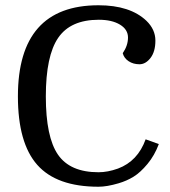

<svg xmlns="http://www.w3.org/2000/svg" viewBox="-20 -702 645 729"><path d="M354 7Q195 7 121.5 -76Q48 -159 48 -336Q48 -682 354 -682Q474 -682 536 -623Q570 -590 570 -548Q570 -506 551.5 -482Q533 -458 509.5 -458Q486 -458 468.5 -469.5Q451 -481 446 -500Q466 -529 466 -559.5Q466 -590 435.5 -608.5Q405 -627 355 -627Q248 -627 201 -558.5Q154 -490 154 -336Q154 -182 200 -115Q246 -48 354 -48Q389 -48 428 -62Q503 -90 533 -173L583 -155Q567 -112 540 -79.5Q513 -47 487 -31Q461 -15 430 -6Q386 7 354 7Z"/></svg>

Font: Cambo
Style: Regular
Weight: 400
Designer: Carolina Giovagnoli, Andres Torresi
Foundry: Carolina Giovagnoli, Andres Torresi
Version: Version 2.001